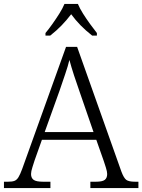

<svg xmlns="http://www.w3.org/2000/svg" viewBox="-22 -951 720 971"><path d="M-2 0V-32H19Q40 -32 51.5 -36.5Q63 -41 71.5 -55Q80 -69 90 -96L312 -714H368L592 -83Q604 -51 616.5 -41.5Q629 -32 661 -32H678V0H435V-32H463Q496 -32 508 -41.5Q520 -51 520 -71Q520 -83 513.5 -103.5Q507 -124 503 -136L465 -244H190L153 -140Q149 -127 142 -105.5Q135 -84 135 -71Q135 -51 148 -41.5Q161 -32 196 -32H233V0ZM204 -283H451L382 -483Q367 -525 352.5 -569.5Q338 -614 329 -648Q322 -618 307.5 -575.5Q293 -533 279 -492ZM208 -784Q224 -803 242.5 -829Q261 -855 278 -882Q295 -909 304 -931H372Q381 -909 398 -882Q415 -855 434 -829Q453 -803 468 -784V-771H444Q411 -797 385.5 -823Q360 -849 338 -879Q315 -849 290 -823Q265 -797 232 -771H208Z"/></svg>

Font: Noto Serif Malayalam Light
Style: Regular
Weight: 300
Designer: Indian type Foundry, Jelle Bosma, Monotype Design Team
Foundry: Monotype Imaging Inc.
Version: Version 2.104; ttfautohint (v1.8.4.7-5d5b)